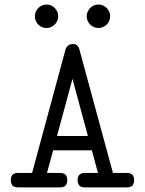

<svg xmlns="http://www.w3.org/2000/svg" viewBox="-20 -813 642 850"><path d="M413.6 -47.4 386.7 -147.5H215.3L188 -47.4H246.1Q277.8 -47.4 277.8 -15.1Q277.8 16.6 246.1 16.6H59.6Q27.8 16.6 27.8 -15.1Q27.8 -47.4 59.6 -47.4H122.1L270 -593.8Q272.5 -604 281.2 -611.1Q290 -618.2 304.2 -618.2Q324.7 -618.2 331.5 -594.2L480 -47.4H542.5Q573.7 -47.4 573.7 -15.1Q573.7 16.6 542.5 16.6H355.5Q323.7 16.6 323.7 -15.1Q323.7 -47.4 355.5 -47.4ZM369.1 -210.9 300.8 -463.9 232.4 -210.9ZM186 -793Q196.8 -793 206.1 -788.8Q215.3 -784.7 222.4 -777.6Q229.5 -770.5 233.6 -761.2Q237.8 -752 237.8 -741.2Q237.8 -730.5 233.6 -720.9Q229.5 -711.4 222.4 -704.3Q215.3 -697.3 205.8 -693.1Q196.3 -689 186 -689Q175.8 -689 166.3 -692.9Q156.7 -696.8 149.7 -703.9Q142.6 -710.9 138.4 -720.5Q134.3 -730 134.3 -741.2Q134.3 -752 138.4 -761.2Q142.6 -770.5 149.7 -777.6Q156.7 -784.7 166 -788.8Q175.3 -793 186 -793ZM416 -793Q426.8 -793 436 -788.8Q445.3 -784.7 452.4 -777.6Q459.5 -770.5 463.6 -761.2Q467.8 -752 467.8 -741.2Q467.8 -730.5 463.6 -720.9Q459.5 -711.4 452.4 -704.3Q445.3 -697.3 435.8 -693.1Q426.3 -689 416 -689Q404.8 -689 395.3 -693.4Q385.7 -697.8 378.7 -704.8Q371.6 -711.9 367.7 -721.4Q363.8 -731 363.8 -741.2Q363.8 -751.5 367.9 -760.7Q372.1 -770 378.9 -777.3Q385.7 -784.7 395.3 -788.8Q404.8 -793 416 -793Z"/></svg>

Font: Erica Type
Style: Regular
Weight: 400
Designer: Peter Wiegel
Foundry: Peter Wiegel
Version: Version 1.000 2010 initial release